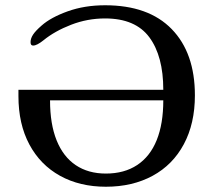

<svg xmlns="http://www.w3.org/2000/svg" viewBox="-20 -699 810 729"><path d="M50 -334V-358H600Q600 -486 547 -557.5Q494 -629 379 -629Q312 -629 250 -605Q188 -581 145 -546Q120 -526 106 -526Q101 -526 98.5 -529Q96 -532 96 -539Q96 -553 105.5 -567.5Q115 -582 138 -602Q173 -633 237 -656Q301 -679 379 -679Q544 -679 632 -588.5Q720 -498 720 -337Q720 -230 678 -151.5Q636 -73 559.5 -31.5Q483 10 382 10Q283 10 208 -31.5Q133 -73 91.5 -150.5Q50 -228 50 -334ZM600 -318H170Q170 -228 195 -166Q220 -104 267.5 -72Q315 -40 382 -40Q452 -40 501 -72.5Q550 -105 575 -167Q600 -229 600 -318Z"/></svg>

Font: Raigarh
Style: Regular
Weight: 400
Designer: jaikishan Patel
Foundry: MagicType
Version: Version 1.000;FEAKit 1.0